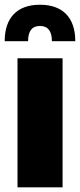

<svg xmlns="http://www.w3.org/2000/svg" viewBox="-27 -806 344 826"><path d="M93.8 -628.9C93.8 -672.4 110.8 -694.3 145 -694.3C179.2 -694.3 196.3 -672.4 196.3 -628.9H296.9C296.9 -729 244.1 -785.6 145 -785.6C45.9 -785.6 -6.8 -729 -6.8 -628.9ZM48.3 0H242.2V-555.2H48.3Z"/></svg>

Font: Estedad Black
Style: Regular
Weight: 900
Designer: Amin Abedi
Version: Version 7.3